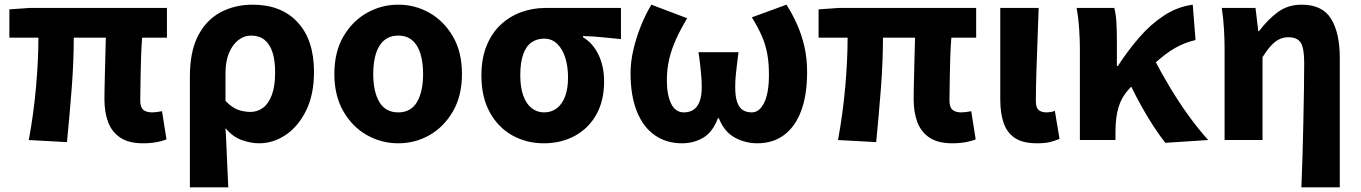

<svg xmlns="http://www.w3.org/2000/svg" viewBox="-20 -598 5812 820"><path d="M591 14Q530 14 494 -10Q458 -34 442 -76Q426 -118 426 -175Q426 -189 426.5 -217.5Q427 -246 428 -283.5Q429 -321 430 -361Q431 -401 432 -437H295Q295 -334 286 -218Q277 -102 266 9L103 0Q124 -114 134 -228Q144 -342 144 -437H20V-558L105 -564H693V-437H587Q584 -399 582.5 -356.5Q581 -314 580.5 -275.5Q580 -237 579.5 -208.5Q579 -180 579 -169Q579 -140 592 -129Q605 -118 630 -118Q644 -118 672 -123L691 -3Q676 4 649.5 9Q623 14 591 14Z M791 202V-271Q791 -378 826 -445.5Q861 -513 922 -545.5Q983 -578 1059 -578Q1182 -578 1251.5 -502.5Q1321 -427 1321 -291Q1321 -194 1287.5 -126Q1254 -58 1200.5 -22Q1147 14 1087 14Q1051 14 1012 0Q973 -14 943 -51Q946 -7 947.5 35Q949 77 951 118Q953 159 955 202ZM1050 -120Q1079 -120 1103 -137.5Q1127 -155 1141 -192.5Q1155 -230 1155 -289Q1155 -341 1143.5 -375.5Q1132 -410 1109.5 -428Q1087 -446 1053 -446Q1022 -446 997 -426Q972 -406 957.5 -370.5Q943 -335 943 -285V-167Q971 -138 997 -129Q1023 -120 1050 -120Z M1681 14Q1609 14 1547 -21Q1485 -56 1446.5 -122.5Q1408 -189 1408 -282Q1408 -376 1446.5 -442Q1485 -508 1547 -543Q1609 -578 1681 -578Q1753 -578 1814.5 -543Q1876 -508 1914.5 -442Q1953 -376 1953 -282Q1953 -189 1914.5 -122.5Q1876 -56 1814.5 -21Q1753 14 1681 14ZM1681 -118Q1735 -118 1761 -162.5Q1787 -207 1787 -282Q1787 -332 1775.5 -369Q1764 -406 1740.5 -426Q1717 -446 1681 -446Q1645 -446 1621 -426Q1597 -406 1585.5 -369Q1574 -332 1574 -282Q1574 -207 1600 -162.5Q1626 -118 1681 -118Z M2302 14Q2229 14 2168.5 -19.5Q2108 -53 2072 -118Q2036 -183 2036 -276Q2036 -349 2058.5 -403.5Q2081 -458 2119.5 -493.5Q2158 -529 2207 -546.5Q2256 -564 2309 -564H2632V-431Q2586 -435 2550 -439Q2514 -443 2470 -444V-439Q2512 -414 2536 -364.5Q2560 -315 2560 -250Q2560 -168 2527 -109Q2494 -50 2435.5 -18Q2377 14 2302 14ZM2304 -118Q2335 -118 2358 -135.5Q2381 -153 2393.5 -186.5Q2406 -220 2406 -267Q2406 -313 2394.5 -350.5Q2383 -388 2360 -410.5Q2337 -433 2304 -433Q2273 -433 2250 -417Q2227 -401 2214.5 -366Q2202 -331 2202 -276Q2202 -226 2214.5 -190.5Q2227 -155 2250 -136.5Q2273 -118 2304 -118Z M2893 14Q2826 14 2776.5 -20.5Q2727 -55 2700 -122Q2673 -189 2673 -286Q2673 -334 2685 -385.5Q2697 -437 2717 -487Q2737 -537 2762 -578L2915 -520Q2887 -474 2867.5 -431Q2848 -388 2838 -345Q2828 -302 2828 -255Q2828 -194 2846 -156Q2864 -118 2901 -118Q2925 -118 2942 -129.5Q2959 -141 2968 -165Q2977 -189 2977 -225Q2977 -251 2975 -273Q2973 -295 2970.5 -319Q2968 -343 2963 -375H3134Q3130 -343 3127 -319Q3124 -295 3122 -273Q3120 -251 3120 -225Q3120 -185 3128.5 -161.5Q3137 -138 3152.5 -128Q3168 -118 3191 -118Q3223 -118 3243.5 -159Q3264 -200 3264 -279Q3264 -326 3257.5 -364.5Q3251 -403 3235 -441Q3219 -479 3191 -524L3339 -578Q3365 -537 3384.5 -493Q3404 -449 3415.5 -399Q3427 -349 3427 -290Q3427 -193 3402 -125.5Q3377 -58 3329.5 -22Q3282 14 3214 14Q3164 14 3119 -10Q3074 -34 3050 -93H3046Q3024 -34 2983.5 -10Q2943 14 2893 14Z M4047 14Q3986 14 3950 -10Q3914 -34 3898 -76Q3882 -118 3882 -175Q3882 -189 3882.5 -217.5Q3883 -246 3884 -283.5Q3885 -321 3886 -361Q3887 -401 3888 -437H3751Q3751 -334 3742 -218Q3733 -102 3722 9L3559 0Q3580 -114 3590 -228Q3600 -342 3600 -437H3476V-558L3561 -564H4149V-437H4043Q4040 -399 4038.5 -356.5Q4037 -314 4036.5 -275.5Q4036 -237 4035.5 -208.5Q4035 -180 4035 -169Q4035 -140 4048 -129Q4061 -118 4086 -118Q4100 -118 4128 -123L4147 -3Q4132 4 4105.5 9Q4079 14 4047 14Z M4409 14Q4348 14 4314 -9Q4280 -32 4266 -74Q4252 -116 4252 -172V-564H4416Q4414 -498 4411 -424Q4408 -350 4406 -282.5Q4404 -215 4404 -166Q4404 -139 4415.5 -128.5Q4427 -118 4451 -118Q4458 -118 4467.5 -119.5Q4477 -121 4485 -125L4505 -5Q4487 3 4465.5 8.5Q4444 14 4409 14Z M4592 0V-392Q4592 -426 4589 -473Q4586 -520 4578 -564H4739Q4746 -537 4748 -501Q4750 -465 4750 -425V-316H4754Q4797 -382 4845.5 -438Q4894 -494 4951 -531.5Q5008 -569 5074 -578L5086 -427Q5041 -417 4999.5 -393.5Q4958 -370 4911 -327Q4864 -284 4800 -216Q4770 -183 4757 -140Q4744 -97 4744 -34V0ZM4957 12Q4934 -17 4909 -55Q4884 -93 4858 -139Q4832 -185 4806 -239L4910 -344Q4939 -288 4977 -224.5Q5015 -161 5057.5 -102.5Q5100 -44 5140 0Z M5538 202Q5541 136 5543 63Q5545 -10 5546.5 -81.5Q5548 -153 5549 -216.5Q5550 -280 5550 -330Q5550 -393 5535 -416Q5520 -439 5482 -439Q5461 -439 5443 -430Q5425 -421 5408 -402.5Q5391 -384 5372 -354V0H5210V-392Q5210 -426 5207.5 -472Q5205 -518 5198 -564H5342L5354 -465H5357Q5394 -514 5437 -546Q5480 -578 5539 -578Q5628 -578 5665 -517.5Q5702 -457 5702 -351V202Z"/></svg>

Font: Noto Sans JP ExtraBold
Style: Regular
Weight: 800
Designer: Ryoko NISHIZUKA  (kana, bopomofo & ideographs); Paul D. Hunt (Latin, Greek & Cyrillic); Sandoll Communications , Soo-you
Foundry: Adobe
Version: Version 2.004-H2;hotconv 1.0.118;makeotfexe 2.5.65603